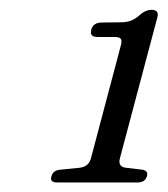

<svg xmlns="http://www.w3.org/2000/svg" viewBox="-20 -734 342 392"><path d="M179 -658.5Q162 -658.5 166.5 -674Q170.5 -688 188 -688L226.5 -688.5Q240 -688.5 249 -692.5Q258 -696.5 268.5 -706Q279 -714 289 -714Q306 -714 301 -697.5L225 -411.5Q220 -393.5 237 -391.5L271 -387.5Q283 -385.5 280 -374Q276 -361.5 261 -361.5H96.5Q81 -361.5 85 -374Q88 -386 102.5 -387.5L142.5 -391.5Q161.5 -393.5 166 -412L226 -638.5Q229.5 -650.5 226.8 -654.5Q224 -658.5 214 -658.5Z"/></svg>

Font: Fraunces 9pt Soft Light
Style: Italic
Weight: 300
Italic angle: -16°
Version: Version 1.000;[0bf87f6ff]